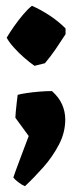

<svg xmlns="http://www.w3.org/2000/svg" viewBox="-20 -503 268 662"><path d="M99 -276Q83 -287 63.5 -304Q44 -321 27.5 -339.5Q11 -358 3 -373Q13 -390 28 -411.5Q43 -433 59.5 -452.5Q76 -472 90 -483Q120 -470 150.5 -450Q181 -430 206 -405V-385Q190 -360 172.5 -334.5Q155 -309 135 -285ZM66 139Q56 135 43.5 125.5Q31 116 26 109Q28 103 34 86Q40 69 48.5 47Q57 25 65 3Q73 -19 79 -34L33 -97Q33 -103 34.5 -119Q36 -135 38 -152Q40 -169 41 -176Q51 -179 71 -182Q91 -185 115 -187Q139 -189 159 -189Q183 -168 194 -143Q205 -118 205 -91Q205 -46 183 -4Q161 38 129 74Q97 110 66 139Z"/></svg>

Font: Labrada Black
Style: Regular
Weight: 900
Designer: Mercedes Jáuregui
Foundry: Omnibus-Type Team
Version: Version 1.000; ttfautohint (v1.8.4.7-5d5b)